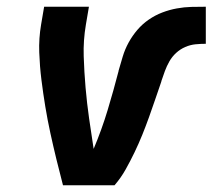

<svg xmlns="http://www.w3.org/2000/svg" viewBox="-20 -550 640 570"><path d="M167 0Q157 -38 147.5 -77Q138 -116 129.5 -155Q121 -194 114.5 -233.5Q108 -273 103 -313Q98 -353 96.5 -394.5Q95 -436 102 -477L111 -530H244L235 -477Q227 -430 228.5 -383Q230 -336 234 -290Q238 -244 244.5 -198.5Q251 -153 258 -108Q282 -165 299.5 -223Q317 -281 332 -339V-340Q338 -361 344.5 -382.5Q351 -404 362 -424Q373 -444 388 -461.5Q403 -479 422 -492Q441 -505 462 -513Q483 -521 505 -525Q527 -529 548 -529.5Q569 -530 591 -530V-420Q576 -420 560.5 -418.5Q545 -417 530 -410.5Q515 -404 503 -393Q491 -382 483 -368Q475 -354 469.5 -339Q464 -324 459 -309V-308Q450 -282 441 -255.5Q432 -229 422.5 -202.5Q413 -176 402.5 -150Q392 -124 379.5 -98Q367 -72 353 -47Q339 -22 320 0Z"/></svg>

Font: Iosevka Curly XBdEx
Style: Italic
Weight: 800
Width: 7
Italic angle: -9°
Monospace: yes
Designer: Belleve Invis
Foundry: Belleve Invis
Version: Version 11.1.0; ttfautohint (v1.8.3)